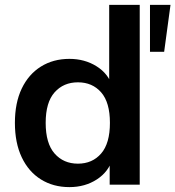

<svg xmlns="http://www.w3.org/2000/svg" viewBox="-20 -756 718 786"><path d="M264 10Q198 10 147.5 -21.5Q97 -53 69 -112Q41 -171 41 -253Q41 -335 69 -393.5Q97 -452 147.5 -483.5Q198 -515 264 -515Q327 -515 375.5 -484.5Q424 -454 440 -402H427V-736H552V0H429V-107H441Q425 -53 376.5 -21.5Q328 10 264 10ZM299 -86Q358 -86 394 -127.5Q430 -169 430 -253Q430 -337 394 -378Q358 -419 299 -419Q240 -419 203.5 -378Q167 -337 167 -253Q167 -169 203.5 -127.5Q240 -86 299 -86ZM594 -544V-736H678L652 -544Z"/></svg>

Font: Mulish ExtraLight
Style: Regular
Weight: 200
Designer: Vernon Adams
Foundry: Vernon Adams
Version: Version 3.603